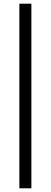

<svg xmlns="http://www.w3.org/2000/svg" viewBox="-20 -780 275 1040"><path d="M85 240V-760H150V240Z"/></svg>

Font: Volkhov
Style: Regular
Weight: 400
Designer: Cyreal (www.cyreal.org)
Foundry: Cyreal (www.cyreal.org)
Version: Version 1.010